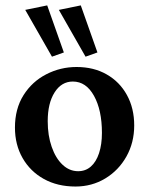

<svg xmlns="http://www.w3.org/2000/svg" viewBox="-20 -681 552 709"><path d="M258.8 7.8Q192.4 7.8 142.1 -20Q91.8 -47.9 63.5 -97.2Q35.2 -146.5 35.2 -210Q35.2 -279.3 66.9 -329.6Q98.6 -379.9 150.9 -406.7Q203.1 -433.6 262.7 -433.6Q326.2 -433.6 374 -406.2Q421.9 -378.9 448.7 -330.1Q475.6 -281.2 475.6 -217.8Q475.6 -154.3 446.8 -103Q418 -51.8 368.7 -22Q319.3 7.8 258.8 7.8ZM268.6 -48.8Q295.9 -48.8 315.4 -65.9Q335 -83 345.7 -115.2Q356.4 -147.5 356.4 -190.4Q356.4 -274.4 327.1 -327.1Q297.9 -379.9 249 -379.9Q207 -379.9 181.6 -339.8Q156.2 -299.8 156.2 -233.4Q156.2 -180.7 170.9 -138.7Q185.5 -96.7 210.9 -72.8Q236.3 -48.8 268.6 -48.8ZM295.9 -471.7 197.3 -644.5 278.3 -661.1 339.8 -487.3ZM171.9 -471.7 73.2 -644.5 154.3 -661.1 215.8 -487.3Z"/></svg>

Font: Crimson Pro SemiBold
Style: Regular
Weight: 600
Designer: Jacques Le Bailly
Foundry: Baron von Fonthausen
Version: Version 1.003